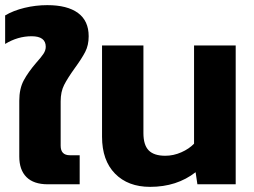

<svg xmlns="http://www.w3.org/2000/svg" viewBox="-39 -717 988 747"><path d="M36 -108V-325Q36 -372 53.5 -404.5Q71 -437 103 -474Q121 -494 130 -507.5Q139 -521 139 -535Q139 -576 84 -576Q30 -576 -19 -546V-657Q13 -676 56.5 -686.5Q100 -697 145 -697Q223 -697 264.5 -666.5Q306 -636 306 -576Q306 -541 292.5 -515Q279 -489 252 -452Q224 -413 210.5 -386.5Q197 -360 197 -323V-150Q197 -113 233 -113H271V0H147Q92 0 64 -28Q36 -56 36 -108Z M358 -185V-540H519V-199Q519 -153 539.5 -132Q560 -111 604 -111Q636 -111 666.5 -124.5Q697 -138 716 -158V-540H878V0H729L722 -47Q649 10 545 10Q459 10 408.5 -41.5Q358 -93 358 -185Z"/></svg>

Font: Kanit SemiBold
Style: Regular
Weight: 600
Designer: Katatrad Team
Foundry: CadsonDemak
Version: Version 1.030